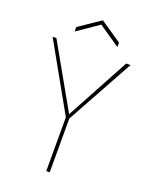

<svg xmlns="http://www.w3.org/2000/svg" viewBox="-161 -962 820 1047"><g transform="rotate(20 249.0 -439.0)"><path d="M241 0V-312L23 -700H45L252 -334L450 -700H475L261 -312V0ZM126 -768V-794L250 -878L374 -794V-768L250 -853Z"/></g></svg>

Font: DM Sans Thin
Style: Regular
Weight: 100
Designer: Colophon Foundry, Jonny Pinhorn
Foundry: Colophon Foundry
Version: Version 4.004; ttfautohint (v1.8.4.7-5d5b)